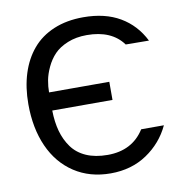

<svg xmlns="http://www.w3.org/2000/svg" viewBox="-83 -815 877 907"><g transform="rotate(-10 355.5 -361.5)"><path d="M662.1 -573.2 550.8 -574.2Q495.6 -649.9 377 -649.9Q325.2 -649.9 284.7 -633.3Q244.1 -616.7 220.2 -591.6Q196.3 -566.4 180.9 -533.4Q165.5 -500.5 160.2 -471.4Q154.8 -442.4 154.8 -414.1H443.8V-327.1H154.8Q155.8 -271.5 168 -227.5Q180.2 -183.6 205.6 -148.4Q231 -113.3 274.2 -94.2Q317.4 -75.2 377 -75.2Q495.1 -75.2 553.2 -167H662.1Q624.5 -86.9 550.3 -36.9Q476.1 13.2 376 13.2Q276.4 13.2 201.9 -35.6Q127.4 -84.5 88.1 -172.4Q48.8 -260.3 48.8 -376Q48.8 -456.5 69.6 -522.2Q90.3 -587.9 130.6 -635.7Q170.9 -683.6 233.2 -709.7Q295.4 -735.8 375 -735.8Q479 -735.8 551 -693.6Q623 -651.4 662.1 -573.2Z"/></g></svg>

Font: Perun
Style: Regular
Weight: 400
Version: Version 1.0000